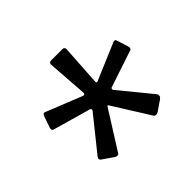

<svg xmlns="http://www.w3.org/2000/svg" viewBox="-91 -856 561 561"><g transform="rotate(-45 190.0 -575.0)"><path d="M197 -530Q196 -532 194.5 -532Q193 -532 192 -530L117 -411Q115 -408 111 -408Q107 -408 104 -410L69 -434Q62 -439 68 -447L153 -553Q154 -556 153.5 -558Q153 -560 149 -561L33 -594Q26 -596 29 -606L42 -643Q46 -651 53 -647L163 -603Q166 -602 168.5 -603Q171 -604 171 -608L162 -734Q162 -737 164 -739.5Q166 -742 171 -742H218Q222 -742 224 -739.5Q226 -737 226 -734L218 -608Q218 -600 224 -603L337 -651Q346 -655 348 -646L359 -611Q362 -601 354 -599L240 -561Q238 -560 237.5 -558Q237 -556 238 -553L320 -453Q322 -449 321.5 -445Q321 -441 316 -437L284 -415Q279 -412 275 -412.5Q271 -413 269 -415Z"/></g></svg>

Font: Libre Franklin Thin
Style: Regular
Weight: 400
Version: Version 3.000